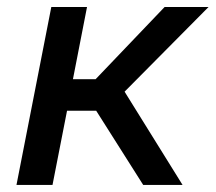

<svg xmlns="http://www.w3.org/2000/svg" viewBox="-20 -523 610 543"><path d="M26.6 0 125.1 -503.2H226.1L186.3 -299.1H250.5L445.5 -503.2H569.8L278.9 -209.8H169.6L128.5 0ZM385 0 246.3 -218.9 313.3 -294.4 496.3 0Z"/></svg>

Font: REM Medium
Style: Italic
Weight: 500
Italic angle: -11°
Designer: Octavio Pardo
Foundry: Ashler Design
Version: Version 1.005;gftools[0.9.28]